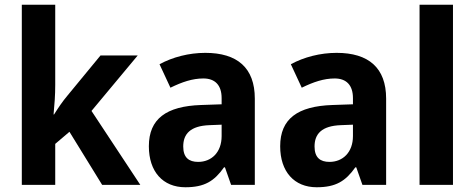

<svg xmlns="http://www.w3.org/2000/svg" viewBox="-20 -780 2003 810"><path d="M213 -422V-760H72V0H213V-173L273 -224L411 0H572L366 -312L561 -546H404L264 -376C243 -351 227 -327 208 -297H206C210 -340 213 -378 213 -422Z M846 -557C777 -557 708 -539 653 -509L699 -410C748 -434 792 -449 838 -449C887 -449 915 -421 915 -366V-340L828 -337C682 -332 608 -279 608 -163C608 -56 667 10 762 10C843 10 884 -16 925 -74H929L955 0H1055V-364C1055 -494 981 -557 846 -557ZM864 -252 915 -254V-206C915 -137 872 -97 816 -97C777 -97 753 -115 753 -162C753 -215 783 -249 864 -252Z M1400 -557C1331 -557 1262 -539 1207 -509L1253 -410C1302 -434 1346 -449 1392 -449C1441 -449 1469 -421 1469 -366V-340L1382 -337C1236 -332 1162 -279 1162 -163C1162 -56 1221 10 1316 10C1397 10 1438 -16 1479 -74H1483L1509 0H1609V-364C1609 -494 1535 -557 1400 -557ZM1418 -252 1469 -254V-206C1469 -137 1426 -97 1370 -97C1331 -97 1307 -115 1307 -162C1307 -215 1337 -249 1418 -252Z M1891 0V-760H1750V0Z"/></svg>

Font: Noto Sans Telugu SemiCondensed
Style: Bold
Weight: 700
Width: 4
Designer: Jelle Bosma - Monotype Design Team
Foundry: Monotype Imaging Inc.
Version: Version 2.005